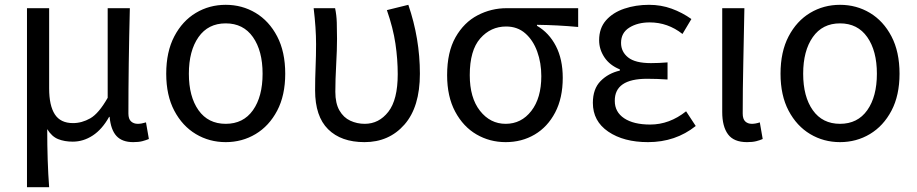

<svg xmlns="http://www.w3.org/2000/svg" viewBox="-20 -577 3805 797"><path d="M92 200V-543H184V-210Q184 -139 207.5 -102.5Q231 -66 283 -66Q320 -66 355 -86Q390 -106 427 -171V-543H519Q513 -303 513 -106Q513 -83 524 -73Q535 -63 552 -63Q567 -63 586 -69L598 0Q586 5 571 9Q556 13 533 13Q487 13 463.5 -12.5Q440 -38 435 -92H433Q404 -40 365 -14.5Q326 11 282 11Q248 11 221.5 0.5Q195 -10 176 -41Q176 95 184 200Z M917 13Q849 13 793 -20.5Q737 -54 703.5 -117.5Q670 -181 670 -271Q670 -362 703.5 -426Q737 -490 793 -523.5Q849 -557 917 -557Q985 -557 1041 -523.5Q1097 -490 1130.5 -426Q1164 -362 1164 -271Q1164 -181 1130.5 -117.5Q1097 -54 1041 -20.5Q985 13 917 13ZM917 -63Q990 -63 1030 -119.5Q1070 -176 1070 -271Q1070 -366 1030 -423Q990 -480 917 -480Q844 -480 804 -423Q764 -366 764 -271Q764 -176 804 -119.5Q844 -63 917 -63Z M1493 13Q1396 13 1342 -40.5Q1288 -94 1288 -202Q1288 -250 1290 -298Q1292 -346 1292 -394Q1292 -460 1282 -543H1371Q1377 -515 1378 -483.5Q1379 -452 1379 -416Q1379 -371 1375.5 -308.5Q1372 -246 1372 -196Q1372 -148 1389 -118.5Q1406 -89 1434 -76Q1462 -63 1494 -63Q1553 -63 1592 -113Q1631 -163 1631 -269Q1631 -331 1621.5 -395.5Q1612 -460 1586 -535L1675 -557Q1723 -417 1723 -271Q1723 -133 1659 -60Q1595 13 1493 13Z M2079 13Q2013 13 1958 -19Q1903 -51 1869.5 -113.5Q1836 -176 1836 -265Q1836 -361 1871 -422.5Q1906 -484 1962.5 -513.5Q2019 -543 2083 -543H2380V-465Q2294 -473 2209 -474V-470Q2259 -441 2287.5 -386Q2316 -331 2316 -254Q2316 -170 2284.5 -110Q2253 -50 2199.5 -18.5Q2146 13 2079 13ZM2079 -63Q2144 -63 2185.5 -116.5Q2227 -170 2227 -261Q2227 -316 2210 -363Q2193 -410 2160.5 -438.5Q2128 -467 2081 -467Q2017 -467 1973.5 -417.5Q1930 -368 1930 -265Q1930 -171 1972.5 -117Q2015 -63 2079 -63Z M2670 13Q2569 13 2505 -30.5Q2441 -74 2441 -150Q2441 -208 2473 -240.5Q2505 -273 2553 -284V-289Q2511 -306 2489 -339Q2467 -372 2467 -410Q2467 -460 2495.5 -492.5Q2524 -525 2571.5 -541Q2619 -557 2674 -557Q2724 -557 2768 -541Q2812 -525 2850 -498L2813 -436Q2752 -484 2677 -484Q2627 -484 2592.5 -462.5Q2558 -441 2558 -399Q2558 -362 2587.5 -338.5Q2617 -315 2682 -315Q2715 -315 2751 -318V-247Q2707 -250 2666 -250Q2531 -250 2532 -158Q2532 -112 2571 -86Q2610 -60 2679 -60Q2759 -60 2828 -115L2868 -54Q2784 13 2670 13Z M3081 13Q3026 13 3002 -19.5Q2978 -52 2978 -112V-543H3070Q3068 -432 3065.5 -318Q3063 -204 3063 -106Q3063 -83 3073.5 -73Q3084 -63 3101 -63Q3116 -63 3134 -69L3146 0Q3135 5 3119.5 9Q3104 13 3081 13Z M3467 13Q3399 13 3343 -20.5Q3287 -54 3253.5 -117.5Q3220 -181 3220 -271Q3220 -362 3253.5 -426Q3287 -490 3343 -523.5Q3399 -557 3467 -557Q3535 -557 3591 -523.5Q3647 -490 3680.5 -426Q3714 -362 3714 -271Q3714 -181 3680.5 -117.5Q3647 -54 3591 -20.5Q3535 13 3467 13ZM3467 -63Q3540 -63 3580 -119.5Q3620 -176 3620 -271Q3620 -366 3580 -423Q3540 -480 3467 -480Q3394 -480 3354 -423Q3314 -366 3314 -271Q3314 -176 3354 -119.5Q3394 -63 3467 -63Z"/></svg>

Font: Gothic Nguyen
Style: Regular
Weight: 400
Designer: MORI Takayuki
Version: Version 1.220;July 21, 2023;FontCreator 14.0.0.2814 64-bit